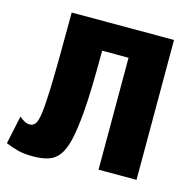

<svg xmlns="http://www.w3.org/2000/svg" viewBox="-106 -804 921 928"><g transform="rotate(15 355.0 -340.0)"><path d="M31 -150Q43 -140 56 -132.5Q69 -125 83 -125Q101 -125 111.5 -139.5Q122 -154 127.5 -196.5Q133 -239 136 -322Q138 -386 139 -479Q140 -572 140 -700H652V0H462V-560H330Q330 -463 328 -386Q326 -309 321 -249Q314 -166 302 -113Q290 -60 269.5 -31Q249 -2 217 9Q185 20 139 20Q93 20 62.5 12Q32 4 1 -9Z"/></g></svg>

Font: Moderustic ExtraBold
Style: Regular
Weight: 800
Designer: Tural Alisoy
Foundry: TAFT Foundry
Version: Version 2.120